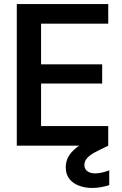

<svg xmlns="http://www.w3.org/2000/svg" viewBox="-20 -720 604 949"><path d="M63 0V-700H515V-603H183V-402H485V-307H183V-97H515V0ZM435 209Q401 209 371 198Q341 187 323 164.5Q305 142 305 106Q305 79 317.5 55.5Q330 32 359.5 8.5Q389 -15 440 -37L488 -57L515 0L462 26Q426 44 411.5 60.5Q397 77 397 95Q397 115 411.5 126Q426 137 450 137Q465 137 483.5 133Q502 129 520 122V195Q502 201 480 205Q458 209 435 209Z"/></svg>

Font: DM Sans 28pt SemiBold
Style: Regular
Weight: 600
Version: Version 4.004;gftools[0.9.30]